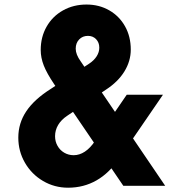

<svg xmlns="http://www.w3.org/2000/svg" viewBox="-20 -835 790 863"><path d="M62.3 -216.5Q62.3 -281.3 98.2 -334.9Q134 -388.5 208.1 -435.3L381.2 -549.2Q402.9 -563.6 414.6 -582.2Q426.3 -600.7 426.3 -620.8Q426.3 -644 411.9 -658.9Q397.5 -673.8 375.3 -673.8Q351.2 -673.8 335.8 -657.7Q320.3 -641.6 320.3 -616.1Q320.3 -590.3 342.6 -559.4L722.4 0H534.2L223 -457.3Q190.7 -505.2 176.8 -540.4Q163 -575.6 163 -610.2Q163 -668.8 189.5 -715.2Q215.9 -761.7 263.1 -788.2Q310.2 -814.6 368.8 -814.6Q425.7 -814.6 471.1 -788.5Q516.5 -762.4 542.2 -716.4Q567.8 -670.5 567.8 -612.2Q567.8 -560.6 539.3 -514.1Q510.9 -467.7 456.7 -432.3L282.3 -314.8Q255.2 -296.7 241.4 -273.4Q227.5 -250 227.5 -222.7Q227.5 -198.9 238.6 -179.4Q249.6 -159.8 268.8 -148.6Q288 -137.4 311.1 -137.4Q337.1 -137.4 361.3 -153.3Q385.5 -169.1 407.5 -201.7L549.6 -409.1H712.4L517.9 -125.4Q471.7 -57.2 413.9 -24.3Q356.2 8.7 286.1 8.7Q224.8 8.7 173.5 -21.5Q122.2 -51.6 92.3 -103.2Q62.3 -154.9 62.3 -216.5Z"/></svg>

Font: Martian Mono VF sWd Rg
Style: Regular
Weight: 400
Width: 6
Monospace: yes
Designer: Roman Shamin
Foundry: Evil Martians
Version: Version 1.100